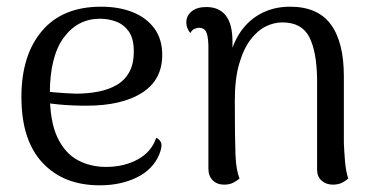

<svg xmlns="http://www.w3.org/2000/svg" viewBox="-20 -541 1125 574"><path d="M278 13Q170 13 107 -54.5Q44 -122 44 -251Q44 -376 105.5 -448.5Q167 -521 282 -521Q336 -521 377 -504.5Q418 -488 441.5 -456Q465 -424 465 -377Q465 -302 404.5 -263.5Q344 -225 238 -225Q196 -225 158 -228.5Q120 -232 81 -240L83 -273Q108 -268 141.5 -265Q175 -262 207 -261Q242 -261 273.5 -267Q305 -273 329 -287Q353 -301 366.5 -325.5Q380 -350 380 -387Q380 -426 365 -447Q350 -468 327 -476.5Q304 -485 279 -485Q212 -485 170.5 -428.5Q129 -372 129 -261Q129 -178 151.5 -130.5Q174 -83 212 -62.5Q250 -42 297 -42Q351 -42 392 -64.5Q433 -87 447 -129Q457 -125 461.5 -114.5Q466 -104 456 -79Q437 -34 389 -10.5Q341 13 278 13Z M650 11Q629 11 616 -2Q603 -15 603 -37V-406Q602 -435 596 -446.5Q590 -458 575 -458Q570 -458 562 -455Q554 -452 549 -442Q537 -457 537 -474Q537 -494 553 -507Q569 -520 597 -520Q635 -520 655 -494.5Q675 -469 675 -417V-347L660 -329Q666 -389 690.5 -432Q715 -475 755.5 -498Q796 -521 847 -521Q930 -521 969 -468Q1008 -415 1008 -313V-114Q1009 -88 1011.5 -58.5Q1014 -29 1021 -7Q1013 0 1002 5.5Q991 11 975 11Q955 11 941.5 -1Q928 -13 928 -33V-303Q927 -387 904.5 -430.5Q882 -474 824 -474Q799 -474 774.5 -462Q750 -450 729 -422.5Q708 -395 695 -350Q682 -305 682 -241Q682 -181 682.5 -142Q683 -103 684 -78Q685 -53 688 -37Q691 -21 696 -7Q690 -2 678.5 4.5Q667 11 650 11Z"/></svg>

Font: Arima
Style: Regular
Weight: 400
Designer: Joana Correia and Natanael Gama
Foundry: NDISCOVER
Version: Version 1.101;gftools[0.9.23]